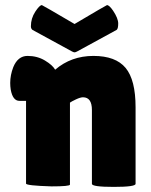

<svg xmlns="http://www.w3.org/2000/svg" viewBox="-20 -729 591 752"><path d="M399 -709Q408 -709 423 -687Q443 -657 443 -637Q443 -617 437 -612L283 -528Q276 -524 272 -524Q268 -524 261 -528L107 -612Q101 -617 101 -626Q101 -657 118 -683Q135 -709 144 -709Q146 -709 272 -635Q397 -709 399 -709ZM254 -6Q254 1 182 1Q82 -2 82 -10V-334H56Q30 -334 22 -378Q20 -391 20 -404Q20 -435 32 -466Q50 -510 88 -510Q126 -510 156 -492Q186 -474 196 -456Q259 -510 346 -510Q433 -510 472 -463Q511 -416 511 -309V-9Q511 3 425.5 3Q340 3 340 -9V-298Q340 -348 305 -348Q295 -348 277 -339.5Q259 -331 254 -327Z"/></svg>

Font: Lilita One
Style: Regular
Weight: 400
Designer: Juan Montoreano
Foundry: Juan Montoreano
Version: Version 1.002